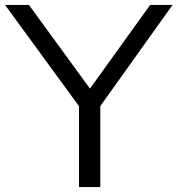

<svg xmlns="http://www.w3.org/2000/svg" viewBox="-34 -760 720 780"><path d="M287 0V-328.5L-13.5 -740H83.5L331.5 -400L576 -740H667L373.5 -329V0Z"/></svg>

Font: Encode Sans Exp
Style: Regular
Weight: 400
Width: 7
Designer: Multiple Designers
Foundry: Impallari Type
Version: Version 3.002; ttfautohint (v1.8.3) -l 8 -r 50 -G 200 -x 14 